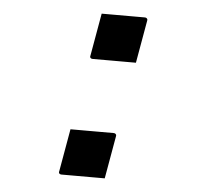

<svg xmlns="http://www.w3.org/2000/svg" viewBox="-44 -586 689 640"><g transform="rotate(5 300.0 -266.0)"><path d="M399 -386Q377 -386 352 -386Q327 -386 302 -386Q277 -386 254 -386Q251 -386 248.5 -387.5Q246 -389 245.5 -391.5Q245 -394 246 -397L271 -539Q293 -539 318.5 -539Q344 -539 368.5 -539Q393 -539 415 -539Q419 -539 421 -537.5Q423 -536 424 -534Q425 -532 424 -528ZM329 7Q307 7 282 7Q257 7 232 7Q207 7 184 7Q181 7 178.5 5.5Q176 4 175.5 1.5Q175 -1 176 -4L201 -146Q223 -146 248.5 -146Q274 -146 298.5 -146Q323 -146 345 -146Q349 -146 351 -144.5Q353 -143 354 -141Q355 -139 354 -135Z"/></g></svg>

Font: RecMonoLinear Nerd Font Mono
Style: Italic
Weight: 400
Italic angle: -10°
Monospace: yes
Version: Version 1.085; ttfautohint (v1.8.4.7-5d5b);Nerd Fonts 3.2.1